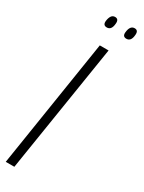

<svg xmlns="http://www.w3.org/2000/svg" viewBox="-230 -881 681 909"><g transform="rotate(30 110.5 -426.5)"><path d="M-5 0 105 -700H153L42 0ZM198 -790Q176 -790 179 -815Q183 -853 208 -853Q229 -853 226 -826Q223 -790 198 -790ZM91 -790Q69 -790 72 -815Q74 -832 81 -842.5Q88 -853 101 -853Q122 -853 119 -826Q116 -790 91 -790Z"/></g></svg>

Font: Georama ExtraCondensed Light
Style: Italic
Weight: 300
Width: 2
Italic angle: -9°
Designer: Jean-Baptiste Levee
Foundry: Production Type
Version: Version 1.000